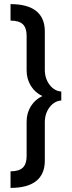

<svg xmlns="http://www.w3.org/2000/svg" viewBox="-20 -772 349 933"><path d="M31.2 141.1V60.5Q72.3 60.5 90.8 42.7Q109.4 24.9 109.4 -13.7V-180.7Q109.4 -222.7 130.1 -255.9Q150.9 -289.1 186 -305.2Q150.9 -321.3 130.1 -354.7Q109.4 -388.2 109.4 -429.7V-598.1Q109.4 -636.7 90.8 -654.3Q72.3 -671.9 31.2 -671.9V-752Q113.8 -752 155.8 -718.5Q197.8 -685.1 197.8 -619.6V-432.6Q197.8 -390.6 220.9 -360.1Q244.1 -329.6 277.8 -327.1V-283.7Q244.1 -281.2 220.9 -250.7Q197.8 -220.2 197.8 -178.2V8.8Q197.8 74.2 155.8 107.7Q113.8 141.1 31.2 141.1Z"/></svg>

Font: Kumbh Sans Medium
Style: Regular
Weight: 500
Version: Version 1.005